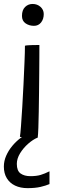

<svg xmlns="http://www.w3.org/2000/svg" viewBox="-36 -694 347 970"><path d="M214 171.5V236Q195.5 244 168.8 250.2Q142 256.5 103 256.5Q67.5 256.5 40.5 243.8Q13.5 231 -1.5 206.5Q-16.5 182 -16.5 147.5Q-16.5 119.5 -4.8 92.8Q7 66 26 43.2Q45 20.5 67.8 3.2Q90.5 -14 113 -23.5L154.5 1Q131 10.5 106.2 32.2Q81.5 54 65.2 80.8Q49 107.5 49 134Q49 169 68 182.5Q87 196 117.5 196Q148 196 169 189.8Q190 183.5 214 171.5ZM154.5 2Q147.5 2 130 1.5Q112.5 1 93.8 -0.2Q75 -1.5 64.5 -2.5Q67 -15.5 70 -56.5Q73 -97.5 76.5 -153.5Q80 -209.5 82.8 -269.2Q85.5 -329 87.8 -380.8Q90 -432.5 90 -463Q95 -464.5 105 -465.2Q115 -466 126.2 -466.2Q137.5 -466.5 147.5 -466.5Q157.5 -466.5 163 -466.5Q163 -446.5 162.8 -408.5Q162.5 -370.5 162.2 -323Q162 -275.5 161.2 -225.2Q160.5 -175 159.8 -128.8Q159 -82.5 157.8 -48Q156.5 -13.5 154.5 2ZM128.5 -674Q152.5 -674 168.8 -659.2Q185 -644.5 185 -623Q185 -597.5 171.5 -580.5Q158 -563.5 135.5 -563.5Q111.5 -563.5 93.2 -576Q75 -588.5 75 -613.5Q75 -643.5 90.8 -658.8Q106.5 -674 128.5 -674Z"/></svg>

Font: Grandstander Thin Light
Style: Regular
Weight: 300
Version: Version 1.200